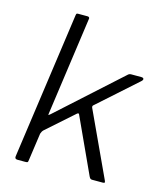

<svg xmlns="http://www.w3.org/2000/svg" viewBox="-111 -825 775 909"><g transform="rotate(15 276.5 -371.0)"><path d="M485 -13Q488 -7 487.5 -3.5Q487 0 479 0H426Q420 0 417 -3Q414 -6 411 -12L286 -284Q283 -290 275 -283L143 -166Q139 -162 136.5 -157.5Q134 -153 132 -147L113 -13Q112 -4 110 -2Q108 0 98 0H61Q53 0 50 -3.5Q47 -7 48 -14L149 -732Q150 -739 152 -740.5Q154 -742 159 -742H205Q211 -742 213.5 -738.5Q216 -735 214 -728L147 -250Q146 -242 147.5 -242.5Q149 -243 156 -249L456 -520Q463 -527 467 -528.5Q471 -530 476 -530H525Q535 -530 537 -524.5Q539 -519 530 -511L344 -345Q340 -342 338 -339Q336 -336 338 -330L485 -13Z"/></g></svg>

Font: Libre Franklin Thin Light
Style: Italic
Weight: 300
Italic angle: -8°
Version: Version 3.000